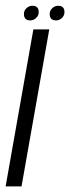

<svg xmlns="http://www.w3.org/2000/svg" viewBox="-40 -662 249 682"><path d="M-20 0 78.5 -557.5H135L36.5 0ZM67.5 -589.5Q45 -589.5 45 -612.5Q45 -624.5 54.2 -633Q63.5 -641.5 75 -641.5Q97.5 -641.5 97.5 -619Q97.5 -606.5 88.2 -598Q79 -589.5 67.5 -589.5ZM159 -589.5Q136.5 -589.5 136.5 -612.5Q136.5 -624.5 145.8 -633Q155 -641.5 166.5 -641.5Q189 -641.5 189 -619Q189 -606.5 179.8 -598Q170.5 -589.5 159 -589.5Z"/></svg>

Font: Anybody Condensed Light
Style: Italic
Weight: 300
Width: 3
Italic angle: -10°
Designer: Tyler Finck
Foundry: Etcetera Type Company
Version: Version 1.010; ttfautohint (v1.8.3) -l 8 -r 50 -G 200 -x 14 